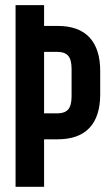

<svg xmlns="http://www.w3.org/2000/svg" viewBox="-20 -720 417 740"><path d="M40 0V-700.2H149.9V-620.1H202.1Q283.7 -620.1 325 -575.7Q366.2 -531.2 366.2 -446.8V-356Q366.2 -271.5 325 -227.3Q283.7 -183.1 202.1 -183.1H149.9V0ZM202.1 -520H149.9V-283.2H202.1Q229.5 -283.2 242.7 -298.1Q255.9 -313 255.9 -349.1V-454.1Q255.9 -490.2 242.7 -505.1Q229.5 -520 202.1 -520Z"/></svg>

Font: Bebas Neue Bold
Style: Regular
Weight: 700
Designer: Ryoichi Tsunekawa
Foundry: Ryoichi Tsunekawa
Version: Version 1.300